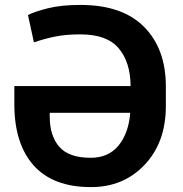

<svg xmlns="http://www.w3.org/2000/svg" viewBox="-20 -741 735 771"><path d="M303.2 -721.2Q471.2 -721.2 558.6 -633.1Q646 -544.9 646 -394V-314.9Q646 -169.4 560.8 -79.3Q475.6 10.7 344.7 10.3Q192.9 10.3 115.2 -76.7Q37.6 -163.6 37.6 -322.3V-395.5H504.4Q503.9 -490.7 456.8 -546.9Q409.7 -603 303.2 -603Q244.1 -603 199.5 -593.8Q154.8 -584.5 116.2 -570.8L92.3 -680.7Q118.7 -694.3 172.4 -707.8Q226.1 -721.2 303.2 -721.2ZM344.7 -107.4Q415.5 -107.4 456.1 -156.7Q496.6 -206.1 502.9 -288.1H179.7V-272.9Q179.7 -195.8 218 -151.6Q256.3 -107.4 344.7 -107.4Z"/></svg>

Font: Roboto Web
Style: Bold
Weight: 700
Designer: Google
Version: Version 1.200310; 2013